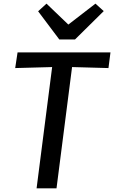

<svg xmlns="http://www.w3.org/2000/svg" viewBox="-20 -1035 627 1055"><path d="M181 0 266.5 -666.5 63.5 -661 76.5 -747H587L576 -661L376 -666.5L290.5 0ZM306 -818 189.5 -973 235.5 -1015 355.5 -900 504.5 -1015 550 -974 392 -818Z"/></svg>

Font: Merriweather Sans Italic
Style: Regular
Weight: 400
Italic angle: -7.5°
Designer: Eben Sorkin
Foundry: Eben Sorkin
Version: Version 1.008; ttfautohint (v1.7.19-72a1) -l 8 -r 50 -G 200 